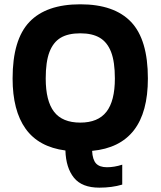

<svg xmlns="http://www.w3.org/2000/svg" viewBox="-20 -688 739 884"><path d="M542.8 161.9V70.2Q506.2 82 472.6 82Q438.2 82 422.1 64.5Q406.1 46.9 404.1 6.6Q531.9 -5.3 596.4 -88.2Q660.9 -171.2 660.9 -326.6Q660.9 -505.6 583.5 -586.9Q506.1 -668.2 349.7 -668.2Q192.8 -668.2 115.4 -586.9Q38 -505.6 38 -326.6Q38 -178.9 98 -95.1Q158 -11.3 281.2 4.9Q283.5 84.5 320.4 130.3Q357.2 176 437.5 176Q495.6 176 542.8 161.9ZM190.5 -326.6Q190.5 -403.3 207.6 -448.3Q224.7 -493.2 258.9 -513.9Q293.2 -534.6 349.7 -534.6Q405.3 -534.6 439.8 -513.9Q474.3 -493.2 491.6 -448.3Q508.9 -403.3 508.9 -326.6Q508.9 -223.1 470 -173.3Q431.2 -123.5 349.7 -123.5Q267.3 -123.5 228.9 -173.3Q190.5 -223.1 190.5 -326.6Z"/></svg>

Font: Arad-FD-VF Thin
Style: Regular
Weight: 100
Designer: Mohammad Darvishi
Version: Version 1.010;September 21, 2024;FontCreator 15.0.0.2992 64-